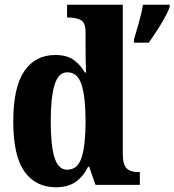

<svg xmlns="http://www.w3.org/2000/svg" viewBox="-20 -780 736 810"><path d="M216 10Q130 10 83 -56.5Q36 -123 36 -267Q36 -412 82.5 -480Q129 -548 213 -548Q262 -548 291 -527Q320 -506 338 -474H343Q342 -497 341.5 -527Q341 -557 341 -585V-644Q341 -685 320.5 -695.5Q300 -706 271 -706H263V-760H498V-132Q498 -86 514 -70Q530 -54 562 -54H570V0H383L356 -77H352Q332 -36 299.5 -13Q267 10 216 10ZM263 -64Q308 -64 324.5 -116Q341 -168 341 -269Q341 -368 324.5 -421.5Q308 -475 264 -475Q226 -475 210 -421.5Q194 -368 194 -268Q194 -166 210 -115Q226 -64 263 -64ZM545 -613Q554 -643 566 -685Q578 -727 583 -760H696V-750Q688 -729 673 -702Q658 -675 640.5 -648.5Q623 -622 608 -600H545Z"/></svg>

Font: Noto Serif Georgian Condensed ExtraBold
Style: Regular
Weight: 800
Width: 3
Designer: Monotype Design Team, Akaki Razmadze
Foundry: Google LLC
Version: Version 2.003; ttfautohint (v1.8.4.7-5d5b)